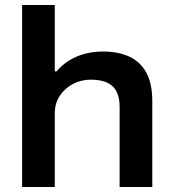

<svg xmlns="http://www.w3.org/2000/svg" viewBox="-20 -744 690 764"><path d="M68 0V-724H198V-460H205Q228 -487 257 -504.5Q286 -522 319.5 -530.5Q353 -539 389 -539Q451 -539 495 -518.5Q539 -498 562.5 -454.5Q586 -411 586 -341V0H456V-318Q456 -349 448 -370Q440 -391 425 -403.5Q410 -416 388.5 -421.5Q367 -427 341 -427Q303 -427 270.5 -410Q238 -393 218 -363Q198 -333 198 -293V0Z"/></svg>

Font: Archivo SemiBold SemiExpanded
Style: Regular
Weight: 600
Width: 6
Version: Version 2.001